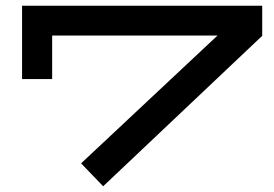

<svg xmlns="http://www.w3.org/2000/svg" viewBox="-20 -636 957 670"><path d="M896 -512 340 14 263 -66 739 -512H162V-360H57V-616H895V-512Z"/></svg>

Font: BioRhyme Expanded
Style: Bold
Weight: 700
Width: 7
Designer: Aoife Mooney
Foundry: Aoife Mooney Type
Version: Version 1.000